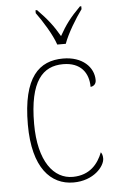

<svg xmlns="http://www.w3.org/2000/svg" viewBox="-55 -804 520 852"><g transform="rotate(-5 205.5 -378.0)"><path d="M219 -606H257C273 -651 312 -715 340 -753V-766H334C288 -720 266 -690 239 -642C211 -690 188 -720 143 -766H136V-753C164 -715 204 -651 219 -606ZM238 10C328 10 378 -50 378 -85C378 -98 375 -106 370 -113C350 -62 313 -16 238 -15C152 -14 86 -97 86 -264C86 -456 147 -517 237 -517C315 -517 350 -469 350 -406C363 -407 375 -416 375 -434C375 -492 325 -542 239 -542C133 -542 58 -476 58 -263C58 -70 137 10 238 10Z"/></g></svg>

Font: Noto Serif Tamil SemiCondensed Thin
Style: Regular
Weight: 100
Width: 4
Designer: Indian Type Foundry, Tom Grace, and the Monotype Design Team
Foundry: Monotype Imaging Inc.
Version: Version 2.004